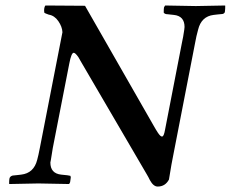

<svg xmlns="http://www.w3.org/2000/svg" viewBox="-20 -667 839 698"><path d="M594.2 -14.2Q580.6 11.2 553.2 11.2Q537.6 11.2 524.9 -12.2Q523.4 -16.1 519.3 -23.2Q515.1 -30.3 514.2 -32.2L272 -446.8Q271 -448.7 268.6 -452.9Q266.1 -457 265.1 -459Q253.9 -475.1 248 -475.1Q239.3 -475.1 231.9 -436L171.9 -128.9Q169.4 -114.7 165 -85.9Q163.1 -78.1 163.1 -76.2Q163.1 -36.6 202.1 -32.2Q205.6 -31.7 213.6 -31Q221.7 -30.3 225.1 -29.8Q228 -29.8 235.8 -27.8Q238.3 -23.4 236.8 -18.1L234.9 -4.9Q233.4 -0.5 231 2Q139.2 0 124 0H115.2Q96.2 0 14.2 2L13.2 1Q13.2 -11.2 14.2 -17.1Q15.6 -25.9 25.9 -28.8Q32.2 -29.3 42.7 -30.5Q53.2 -31.7 57.1 -32.2Q103 -37.6 115.2 -85.9Q119.6 -101.6 125 -129.9L207 -549.8Q206.1 -569.8 192.1 -590.1Q178.2 -610.4 157.2 -613.8Q142.6 -618.7 141.1 -621.1Q138.7 -635.3 144 -646L146 -647L289.1 -646L538.1 -210.9Q547.4 -194.3 554.2 -184.1Q564.5 -168.9 569.8 -170.9Q575.7 -170.9 580.1 -195.8L642.1 -515.1Q645.5 -528.8 649.9 -559.1Q649.9 -561 650.4 -564.2Q650.9 -567.4 650.9 -568.8Q650.9 -608.9 611.8 -612.8Q607.9 -613.3 600.6 -614Q593.3 -614.7 589.8 -615.2Q579.1 -615.2 575.2 -621.1Q575.2 -634.3 576.2 -640.1Q578.1 -643.1 580.1 -647Q671.9 -645 691.9 -645Q706.1 -645 797.9 -647L798.8 -646Q798.8 -633.8 797.9 -627Q797.9 -618.2 789.1 -616.2Q782.7 -615.7 771.5 -614.5Q760.3 -613.3 756.8 -612.8Q711.9 -607.4 700.2 -559.1Q693.4 -534.7 689.9 -514.2L609.9 -103Q604.5 -78.1 594.2 -14.2Z"/></svg>

Font: Common Serif Medium
Style: Italic
Weight: 500
Italic angle: -12°
Designer: Philipp H. Poll, Khaled Hosny
Foundry: Stefan Peev, Context Ltd.
Version: Version 1.026